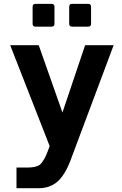

<svg xmlns="http://www.w3.org/2000/svg" viewBox="-20 -785 642 1012"><path d="M166.5 -644.5H252.4C261.7 -644.5 267.1 -649.9 267.1 -659.2V-750C267.1 -759.3 261.7 -764.6 252.4 -764.6H166.5C157.2 -764.6 151.9 -759.3 151.9 -750V-659.2C151.9 -649.9 157.2 -644.5 166.5 -644.5ZM359.4 -644.5H445.3C454.6 -644.5 460 -649.9 460 -659.2V-750C460 -759.3 454.6 -764.6 445.3 -764.6H359.4C350.1 -764.6 344.7 -759.3 344.7 -750V-659.2C344.7 -649.9 350.1 -644.5 359.4 -644.5ZM66.9 207H185.1C225.6 207 258.3 193.8 283.2 171.9C308.1 149.9 331.5 113.8 352.1 59.1L579.1 -546.9H428.7L309.1 -191.9L184.1 -546.9H33.7L241.7 -15.1L231 14.2C220.2 43.5 204.1 72.3 189.5 83.5C175.8 93.8 151.9 98.1 125 98.1H66.9Z"/></svg>

Font: Hack
Style: Bold
Weight: 700
Monospace: yes
Designer: Christopher Simpkins
Foundry: Christopher Simpkins
Version: Version 2.010